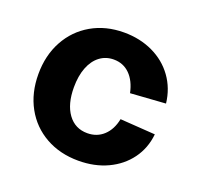

<svg xmlns="http://www.w3.org/2000/svg" viewBox="-99 -625 778 750"><g transform="rotate(20 290.0 -250.0)"><path d="M36 -249Q36 -327 69 -387.5Q102 -448 161 -482Q220 -516 296 -516Q362 -516 416 -490.5Q470 -465 503.5 -418.5Q537 -372 544 -311L398 -301Q388 -349 361 -376Q334 -403 294 -403Q261 -403 236 -384Q211 -365 197.5 -330Q184 -295 184 -248Q184 -178 213.5 -137.5Q243 -97 294 -97Q334 -97 361.5 -122.5Q389 -148 398 -193L544 -183Q538 -124 505 -79Q472 -34 418.5 -9Q365 16 298 16Q221 16 161.5 -17.5Q102 -51 69 -111Q36 -171 36 -249Z"/></g></svg>

Font: Uncut Sans Variable
Style: Regular
Weight: 400
Designer: Kasper Nordkvist
Foundry: UNCUT.wtf
Version: Version 1.303;Glyphs 3.1.2 (3151)